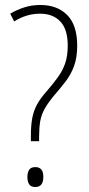

<svg xmlns="http://www.w3.org/2000/svg" viewBox="-20 -744 357 771"><path d="M104 -199Q104 -240 109.5 -269.5Q115 -299 128.5 -324Q142 -349 167 -377Q193 -407 212.5 -434Q232 -461 242 -490.5Q252 -520 252 -561Q252 -626 222.5 -657.5Q193 -689 141 -689Q112 -689 86.5 -681Q61 -673 37 -658L21 -689Q48 -705 78 -714.5Q108 -724 142 -724Q210 -724 250 -683.5Q290 -643 290 -561Q290 -513 277.5 -479Q265 -445 243.5 -417Q222 -389 196 -359Q172 -330 159 -306.5Q146 -283 141.5 -257Q137 -231 137 -196V-177H104ZM90 -33Q90 -51 97 -62Q104 -73 122 -73Q154 -73 154 -34Q154 7 122 7Q104 7 97 -4Q90 -15 90 -33Z"/></svg>

Font: Noto Sans Lao Condensed ExtraLight
Style: Regular
Weight: 200
Width: 3
Designer: Monotype Design Team
Foundry: Monotype Imaging Inc.
Version: Version 2.003; ttfautohint (v1.8.4.7-5d5b)